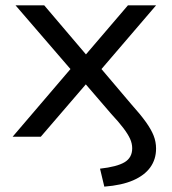

<svg xmlns="http://www.w3.org/2000/svg" viewBox="-20 -510 640 716"><path d="M369 186 353 119Q416 112 444.5 95Q473 78 473 43Q473 25 465 7.5Q457 -10 440 -32.5Q423 -55 395 -85L290 -207H310L132 0H27L262 -275L263 -229L38 -490H145L310 -296H291L457 -490H562L340 -231L341 -273L469 -122Q504 -83 524 -55Q544 -27 553 -4Q562 19 562 44Q562 84 540.5 114Q519 144 476.5 162.5Q434 181 369 186Z"/></svg>

Font: Nunito Sans 10pt SemiExpanded
Style: Regular
Weight: 400
Width: 6
Designer: Vernon Adams
Foundry: Vernon Adams
Version: Version 3.101;gftools[0.9.27]